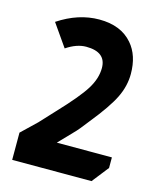

<svg xmlns="http://www.w3.org/2000/svg" viewBox="-110 -801 722 879"><g transform="rotate(15 251.5 -362.0)"><path d="M58 -661Q153 -724 252 -724Q355 -724 409 -661Q455 -608 455 -520Q455 -463 428 -407.5Q401 -352 329 -263Q287 -209 282 -205L209 -129H470V-79L408 0H32V-129L103 -197L168 -267Q257 -361 288.5 -412Q320 -463 320 -512Q320 -588 226 -588Q181 -588 132 -555Z"/></g></svg>

Font: Almarai ExtraBold
Style: Regular
Weight: 800
Designer: Boutros International 2019
Foundry: Created by Boutros International 2019
Version: Version 1.10